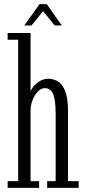

<svg xmlns="http://www.w3.org/2000/svg" viewBox="-20 -910 414 930"><path d="M17 0V-32.5H68V-717.5H17V-750H128V-465.5Q129 -473.5 140.2 -488.5Q151.5 -503.5 170.8 -516Q190 -528.5 215 -528.5Q238.5 -528.5 260 -516Q281.5 -503.5 295.5 -469.2Q309.5 -435 309.5 -370V-32.5H361V0H208.5V-32.5H249.5V-359Q249.5 -427 237 -455Q224.5 -483 197 -483Q179 -483 163.5 -466.8Q148 -450.5 138.2 -426Q128.5 -401.5 128 -376V-32.5H169.5V0ZM97.5 -786.5 171.5 -890H206.5L279.5 -786.5H245L188.5 -856L132.5 -786.5Z"/></svg>

Font: Imbue 10pt Light
Style: Regular
Weight: 300
Designer: Tyler Finck
Foundry: Etcetera Type Company
Version: Version 1.102; ttfautohint (v1.8.3)